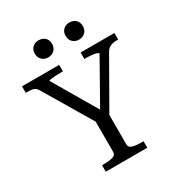

<svg xmlns="http://www.w3.org/2000/svg" viewBox="-208 -1041 1095 1177"><g transform="rotate(-30 339.5 -452.0)"><path d="M295 -317 309 -273 92 -638Q84 -651 73 -656.5Q62 -662 48 -663Q34 -664 17 -664H12V-710H275V-664H258Q240 -664 221 -663Q202 -662 188.5 -660Q175 -658 175 -654L370 -322L343 -325L524 -646Q524 -652 511.5 -656Q499 -660 480.5 -662Q462 -664 442 -664H427V-710H666V-664H661Q644 -664 629 -661.5Q614 -659 601 -650Q588 -641 577 -621L377 -271L388 -317V-82Q388 -60 412 -53Q436 -46 473 -46H489V0H195V-46H211Q247 -46 271 -53Q295 -60 295 -82ZM302 -844Q302 -816 284.5 -799.5Q267 -783 241 -783Q215 -783 197.5 -799.5Q180 -816 180 -844Q180 -872 197.5 -888Q215 -904 241 -904Q267 -904 284.5 -888Q302 -872 302 -844ZM520 -844Q520 -816 502.5 -799.5Q485 -783 459 -783Q433 -783 415.5 -799.5Q398 -816 398 -844Q398 -872 415.5 -888Q433 -904 459 -904Q485 -904 502.5 -888Q520 -872 520 -844Z"/></g></svg>

Font: Roboto Serif 28pt
Style: Regular
Weight: 400
Designer: Greg Gazdowicz
Foundry: Commercial Type
Version: Version 1.008